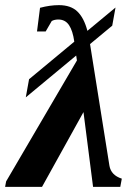

<svg xmlns="http://www.w3.org/2000/svg" viewBox="-54 -724 518 744"><path d="M233.9 -562.5Q228 -605 213.4 -626.7Q198.7 -648.4 171.9 -648.4Q157.2 -648.4 146.5 -642.6L123 -602.1H89.4L101.1 -693.8Q139.6 -704.1 174.3 -704.1Q220.2 -704.1 245.8 -679.4Q271.5 -654.8 284.7 -604.5L393.6 -694.8L380.9 -624.5L294.9 -553.2L370.1 -81.5Q376.5 -44.9 418 -31.7L412.1 0H306.6L269.5 -289.6L108.9 0H-34.2L-30.3 -21L244.1 -489.7L241.2 -508.8L45.9 -346.7L58.6 -417Z"/></svg>

Font: Liberation Serif
Style: Bold Italic
Weight: 700
Italic angle: -16.333°
Designer: Steve Matteson
Foundry: Ascender Corporation
Version: Version 2.1.5